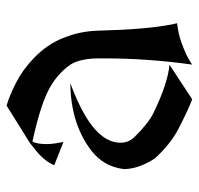

<svg xmlns="http://www.w3.org/2000/svg" viewBox="-30 -562 592 571"><g transform="rotate(-90 265.5 -276.0)"><path d="M60.1 -410.2Q72.8 -439.5 103 -463.9L126 -482.4L237.3 -551.8Q265.1 -544.4 306.2 -523.4Q345.2 -503.4 379.4 -470.2Q422.4 -428.2 439.9 -379.9Q459 -333 460.4 -277.3Q463.9 -138.7 478.5 -62.5L482.4 -44.9Q449.2 -41 422.9 -31.2Q380.4 -15.6 359.4 0Q377.9 -131.8 377.9 -262.2Q377.9 -268.6 377.9 -275.4Q377.9 -331.1 360.4 -360.4Q329.6 -405.8 275.4 -431.2Q226.6 -454.1 130.9 -475.1Q123 -462.9 123 -432.6Q123 -413.6 129.4 -382.8ZM256.3 0Q228.5 -9.8 168 -41Q122.6 -64.5 80.1 -111.3Q48.8 -160.2 48.8 -201.7Q48.8 -202.6 48.8 -204.1Q56.2 -263.2 103.5 -299.8Q183.6 -361.3 304.2 -362.3Q155.3 -307.6 131.8 -240.2Q127 -226.1 127 -212.9Q127 -190.4 142.6 -172.9Q184.6 -130.4 213.4 -116.2Q301.8 -72.8 358.9 -67.4Z"/></g></svg>

Font: MedievalSharp
Style: Regular
Weight: 500
Version: Version 1.0